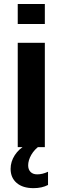

<svg xmlns="http://www.w3.org/2000/svg" viewBox="-20 -745 318 972"><path d="M69.8 -623.5V-724.6H207V-623.5ZM69.8 0V-528.3H207V0ZM149.4 207.5Q95.2 207.5 64.5 181.2Q33.7 154.8 33.7 109.9Q33.7 73.2 54.9 40.5Q76.2 7.8 110.8 -10.3H185.5Q154.8 10.3 138.7 38.3Q122.6 66.4 122.6 92.3Q122.6 112.8 134.5 125.2Q146.5 137.7 168.5 137.7Q194.8 137.7 223.1 124.5V191.4Q192.4 207.5 149.4 207.5Z"/></svg>

Font: Liberation Sans
Style: Bold
Weight: 700
Designer: Steve Matteson
Foundry: Ascender Corporation
Version: Version 2.1.5